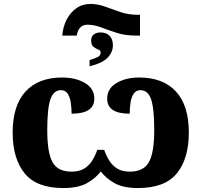

<svg xmlns="http://www.w3.org/2000/svg" viewBox="-20 -941 1019 971"><path d="M295 -761Q298 -804 316.5 -840.5Q335 -877 365.5 -899Q396 -921 437 -921Q475 -921 511.5 -907.5Q548 -894 589 -880Q630 -866 681 -866H688V-761H668Q613 -761 570 -775Q527 -789 491.5 -802.5Q456 -816 422 -816Q381 -816 370 -770L368 -761ZM433 -637Q461 -646 475 -653Q489 -660 489 -676Q489 -686 477 -690.5Q465 -695 453 -704Q441 -713 441 -736Q441 -757 454.5 -767Q468 -777 488 -777Q518 -777 534.5 -759.5Q551 -742 551 -712Q551 -677 524 -649Q497 -621 433 -606ZM300 10Q165 10 104.5 -64.5Q44 -139 44 -271Q44 -407 109 -478Q174 -549 294 -549Q363 -549 410 -521Q457 -493 457 -442Q457 -366 342 -366Q342 -394 338 -421.5Q334 -449 322.5 -467Q311 -485 288 -485Q251 -485 235 -439Q219 -393 219 -283Q219 -169 245.5 -121Q272 -73 341 -73Q381 -73 406 -88.5Q431 -104 446.5 -129Q462 -154 472 -183H507Q517 -154 532.5 -129Q548 -104 573 -88.5Q598 -73 637 -73Q706 -73 733 -121Q760 -169 760 -283Q760 -393 744 -439Q728 -485 690 -485Q668 -485 656 -467Q644 -449 640 -421.5Q636 -394 636 -366Q522 -366 522 -442Q522 -493 569 -521Q616 -549 684 -549Q805 -549 870 -478Q935 -407 935 -271Q935 -139 874.5 -64.5Q814 10 678 10Q602 10 558 -15.5Q514 -41 490 -74Q465 -41 421 -15.5Q377 10 300 10Z"/></svg>

Font: Noto Serif ExtraBold
Style: Regular
Weight: 800
Designer: Monotype Design Team
Foundry: Monotype Imaging Inc.
Version: Version 2.014